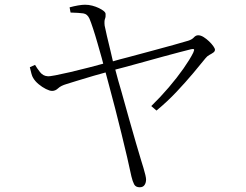

<svg xmlns="http://www.w3.org/2000/svg" viewBox="-20 -762 1040 811"><path d="M570 29Q553 29 546.5 16.5Q540 4 535 -17Q528 -51 517 -98Q506 -145 493 -198Q480 -251 466.5 -303.5Q453 -356 441 -400Q432 -432 426 -456Q402 -449 376 -442Q337 -430 304.5 -420.5Q272 -411 261 -407Q237 -400 225.5 -389Q214 -378 200 -378Q190 -378 174 -386Q158 -394 143 -406.5Q128 -419 120 -433Q116 -439 113 -450Q110 -461 106 -478L128 -488Q136 -474 149 -457.5Q162 -441 181 -440Q189 -439 214.5 -444Q240 -449 277 -457.5Q314 -466 356 -477Q387 -485 416 -493Q414 -503 410 -516Q402 -544 392.5 -577.5Q383 -611 373.5 -640Q364 -669 358 -683Q349 -703 331.5 -705.5Q314 -708 278 -709L274 -731Q292 -736 309.5 -739Q327 -742 339 -742Q355 -742 370 -738Q385 -734 397.5 -728Q410 -722 418 -715.5Q426 -709 426 -703Q427 -691 423.5 -682.5Q420 -674 422 -654Q425 -640 431.5 -610.5Q438 -581 447 -546Q452 -523 457 -503Q484 -511 520 -520Q569 -533 620.5 -547Q672 -561 714 -572.5Q756 -584 775 -590Q791 -595 799 -604Q807 -613 817 -613Q828 -613 840 -605.5Q852 -598 863 -587.5Q874 -577 881 -567Q888 -557 888 -552Q888 -545 881 -540Q874 -535 864.5 -530Q855 -525 848 -516Q828 -491 796.5 -453.5Q765 -416 726 -374.5Q687 -333 641 -295L619 -314Q658 -352 693 -393Q728 -434 755 -472.5Q782 -511 796 -539Q802 -552 799 -554Q796 -556 787 -554Q771 -550 740 -542Q709 -534 669 -523Q629 -512 587.5 -500.5Q546 -489 509 -479Q486 -473 467 -468Q478 -425 493 -375Q509 -317 525 -260.5Q541 -204 554.5 -157.5Q568 -111 576 -85Q581 -69 586 -52.5Q591 -36 594 -23Q597 -10 597 -4Q597 10 590.5 19.5Q584 29 570 29Z"/></svg>

Font: Noto Serif HK ExtraLight ExtraLight
Style: Regular
Weight: 250
Version: Version 2.003-H1;hotconv 1.1.1;makeotfexe 2.6.0